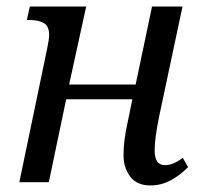

<svg xmlns="http://www.w3.org/2000/svg" viewBox="-20 -556 612 586"><path d="M357 -82Q357 -127 369 -180L384 -253H182L129 0H39L123 -403Q130 -436 130 -449Q130 -476 114 -485.5Q98 -495 69 -495H62L71 -536H243L191 -298H394L444 -536H537L466 -202Q452 -134 452 -97Q452 -52 483 -52Q496 -52 508.5 -57Q521 -62 538 -74L554 -46Q531 -22 501.5 -6Q472 10 439 10Q398 10 377.5 -17Q357 -44 357 -82Z"/></svg>

Font: Noto Serif Narrow
Style: Italic
Weight: 400
Width: 4
Italic angle: -12°
Designer: Monotype Design Team
Foundry: Monotype Imaging Inc.
Version: Version 1.001